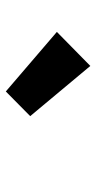

<svg xmlns="http://www.w3.org/2000/svg" viewBox="149 -1142 338 677"><g transform="rotate(90 318.5 -804.0)"><path d="M303 -655 93 -835 213 -953 390 -741Z"/></g></svg>

Font: Source Han Sans TC Heavy
Style: Regular
Weight: 900
Designer: Ryoko NISHIZUKA Ë•øÂ°öÊ∂ºÂ≠ê (kana, bopomofo & ideographs); Paul D. Hunt (Latin, Greek & Cyrillic); Sandoll Communicatio
Foundry: Adobe
Version: Version 2.004;hotconv 1.0.118;makeotfexe 2.5.65603